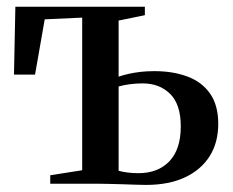

<svg xmlns="http://www.w3.org/2000/svg" viewBox="-20 -532 674 556"><path d="M402.5 3.5Q390 3.5 371.5 2.8Q353 2 332.2 1.5Q311.5 1 292.5 0.5Q273.5 0 259 0H125.5V-24.5L218 -39V-481L109.5 -476L81.5 -316H20.5L24.5 -512.5H399.5V-488L323.5 -472.5V-310Q336.5 -314.5 352 -318Q367.5 -321.5 386.2 -323.8Q405 -326 427 -326Q481.5 -326 523.2 -310.2Q565 -294.5 588.5 -260.8Q612 -227 612 -173.5Q612 -119 587 -79.5Q562 -40 515.2 -18.2Q468.5 3.5 402.5 3.5ZM381 -30.5Q437.5 -30.5 470.5 -65Q503.5 -99.5 503.5 -166Q503.5 -229.5 472.8 -260Q442 -290.5 393 -290.5Q374 -290.5 355.2 -288Q336.5 -285.5 323.5 -281.5V-37.5Q333.5 -34.5 348.8 -32.5Q364 -30.5 381 -30.5Z"/></svg>

Font: Merriweather 120pt Medium
Style: Regular
Weight: 500
Version: Version 2.100